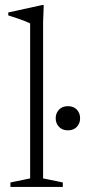

<svg xmlns="http://www.w3.org/2000/svg" viewBox="-20 -735 335 755"><path d="M149.5 -33.5 227 -17.5V0H21V-17.5L98.5 -33.5V-642.5Q92 -646.5 79.2 -651.5Q66.5 -656.5 49.2 -662.5Q32 -668.5 12.5 -674.5V-686L145 -715H152L149.5 -649.5ZM247 -222.5Q225 -222.5 212 -236.2Q199 -250 199 -270Q199 -290 212 -303.8Q225 -317.5 247 -317.5Q269.5 -317.5 282.2 -303.8Q295 -290 295 -270Q295 -250 282.2 -236.2Q269.5 -222.5 247 -222.5Z"/></svg>

Font: Newsreader 16pt Light
Style: Regular
Weight: 300
Designer: Hugues Gentile
Foundry: Production Type
Version: Version 1.003